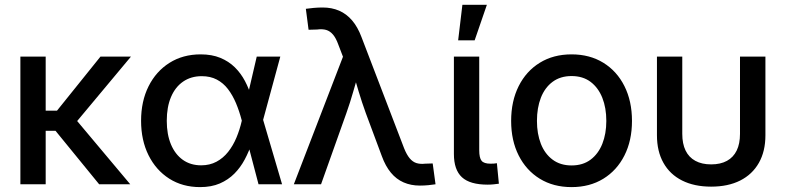

<svg xmlns="http://www.w3.org/2000/svg" viewBox="-20 -764 3257 796"><path d="M169.4 -529.3V0H64.5V-529.3ZM522.9 -529.3 266.1 -221.7H136.7L134.8 -305.2H216.3L396.5 -529.3ZM391.1 0 207 -225.6 272.9 -294.4 520 0Z M809.6 11.7Q736.8 11.7 681.6 -23.4Q626.5 -58.6 595.7 -120.6Q564.9 -182.6 564.9 -263.2Q564.9 -344.2 595.9 -406.2Q627 -468.3 682.6 -503.4Q738.3 -538.6 812 -538.6Q858.4 -538.6 893.3 -524.2Q928.2 -509.8 953.4 -485.1Q978.5 -460.4 995.6 -428Q1012.7 -395.5 1023.4 -359.4H1055.7L1070.3 -269L1149.4 0H1051.8L981.9 -266.1Q972.2 -303.2 958.3 -336.4Q944.3 -369.6 925 -394.8Q905.8 -419.9 878.9 -434.1Q852.1 -448.2 816.4 -448.2Q772 -448.2 739.3 -425.8Q706.5 -403.3 689 -361.8Q671.4 -320.3 671.4 -263.2Q671.4 -207 688.7 -165.5Q706.1 -124 738 -101.3Q770 -78.6 814 -78.6Q849.6 -78.6 877.4 -93.5Q905.3 -108.4 925.8 -134.3Q946.3 -160.2 960.2 -193.4Q974.1 -226.6 982.4 -263.2L1044.4 -529.3H1142.1L1069.8 -263.2L1055.2 -171.9H1023.9Q1012.2 -135.7 994.6 -102.8Q977.1 -69.8 951.7 -44.2Q926.3 -18.6 891.4 -3.4Q856.4 11.7 809.6 11.7Z M1198.2 0 1401.9 -528.8 1382.8 -578.6Q1373 -606 1360.6 -620.6Q1348.1 -635.3 1332.3 -639.9Q1316.4 -644.5 1294.4 -641.6L1259.3 -640.6L1248 -727.5Q1261.7 -729.5 1280.3 -731.2Q1298.8 -732.9 1317.9 -732.9Q1355.5 -732.9 1386 -719.7Q1416.5 -706.5 1439.7 -679.4Q1462.9 -652.3 1478.5 -610.8L1655.3 -149.4Q1666 -122.6 1678.5 -107.7Q1690.9 -92.8 1706.5 -87.9Q1722.2 -83 1742.7 -85.4L1773.9 -86.4L1785.6 0Q1772.9 2 1756.1 3.7Q1739.3 5.4 1720.7 5.4Q1683.6 5.4 1653.3 -7.8Q1623 -21 1600.6 -48.1Q1578.1 -75.2 1563 -116.7L1496.6 -294.9Q1480 -340.8 1466.8 -385Q1453.6 -429.2 1440.4 -474.6H1470.7Q1457.5 -430.2 1444.8 -385.3Q1432.1 -340.3 1416 -294.9L1311 0Z M2002 1.5Q1928.2 1.5 1895 -29.3Q1861.8 -60.1 1861.8 -125.5V-529.3H1966.8V-141.1Q1966.8 -109.4 1976.6 -97.4Q1986.3 -85.4 2013.7 -85.4Q2022 -85.4 2028.6 -85.9Q2035.2 -86.4 2040 -87.4L2048.3 -2.4Q2039.1 -1 2026.9 0.2Q2014.6 1.5 2002 1.5ZM1879.4 -596.7 1897 -744.1H1998.5L1947.8 -596.7Z M2349.6 11.7Q2274.4 11.7 2218 -22.9Q2161.6 -57.6 2130.4 -119.4Q2099.1 -181.2 2099.1 -262.7Q2099.1 -344.7 2130.4 -407Q2161.6 -469.2 2218 -503.9Q2274.4 -538.6 2349.6 -538.6Q2424.8 -538.6 2481.2 -503.9Q2537.6 -469.2 2568.8 -407Q2600.1 -344.7 2600.1 -262.7Q2600.1 -181.2 2568.8 -119.4Q2537.6 -57.6 2481.2 -22.9Q2424.8 11.7 2349.6 11.7ZM2349.6 -78.1Q2396.5 -78.1 2428.5 -102.1Q2460.4 -126 2477.1 -167.7Q2493.7 -209.5 2493.7 -262.7Q2493.7 -316.9 2477.1 -358.6Q2460.4 -400.4 2428.5 -424.6Q2396.5 -448.7 2349.6 -448.7Q2303.2 -448.7 2271 -424.8Q2238.8 -400.9 2222.4 -358.9Q2206.1 -316.9 2206.1 -262.7Q2206.1 -209.5 2222.4 -167.7Q2238.8 -126 2271 -102.1Q2303.2 -78.1 2349.6 -78.1Z M2928.2 9.8Q2858.4 9.8 2807.9 -15.6Q2757.3 -41 2730.5 -88.9Q2703.6 -136.7 2703.6 -203.1V-529.3H2808.6V-209Q2808.6 -168 2822.3 -139.9Q2835.9 -111.8 2862.8 -97.2Q2889.6 -82.5 2928.2 -82.5Q2967.3 -82.5 2993.9 -97.2Q3020.5 -111.8 3034.2 -139.9Q3047.9 -168 3047.9 -209V-529.3H3153.3V-203.1Q3153.3 -136.7 3126.2 -88.9Q3099.1 -41 3048.8 -15.6Q2998.5 9.8 2928.2 9.8Z"/></svg>

Font: Inter 24pt Medium
Style: Regular
Weight: 500
Designer: Rasmus Andersson
Foundry: rsms
Version: Version 4.001;git-66647c0bb